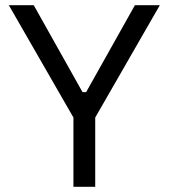

<svg xmlns="http://www.w3.org/2000/svg" viewBox="-20 -720 650 740"><path d="M263 0H347V-267L596 -700H500L312 -365H298L110 -700H14L263 -267Z"/></svg>

Font: Meta Space
Style: Regular
Weight: 400
Designer: Meta Pool / Florian Karsten
Foundry: Meta Pool / Florian Karsten
Version: Version 2.000;Glyphs 3.1.1 (3137)